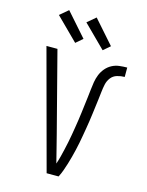

<svg xmlns="http://www.w3.org/2000/svg" viewBox="-141 -1062 881 1148"><g transform="rotate(15 300.0 -488.5)"><path d="M263 0 65 -735H133L260 -245Q271 -202 282 -158.5Q293 -115 304 -71Q312 -94 318 -117.5Q324 -141 329.5 -165Q335 -189 340 -213Q345 -237 349 -261Q353 -285 357 -309Q361 -333 364.5 -357Q368 -381 371 -405Q374 -429 377 -453.5Q380 -478 383 -502Q386 -526 388.5 -550.5Q391 -575 395 -599Q399 -623 408 -645.5Q417 -668 433 -687Q449 -706 470.5 -717.5Q492 -729 516.5 -732Q541 -735 565 -735V-677Q542 -677 518.5 -670Q495 -663 480.5 -644Q466 -625 461 -601.5Q456 -578 453.5 -554.5Q451 -531 448 -507.5Q445 -484 442 -460.5Q439 -437 436 -413.5Q433 -390 429.5 -366.5Q426 -343 422 -319.5Q418 -296 414 -273Q410 -250 405.5 -226.5Q401 -203 395.5 -180Q390 -157 384 -134Q378 -111 371 -88.5Q364 -66 356 -43.5Q348 -21 337 0ZM396 -797 259 -933 311 -977 438 -833ZM226 -797 89 -933 141 -977 268 -833Z"/></g></svg>

Font: Iosevka Custom Light Extended
Style: Regular
Weight: 300
Width: 7
Monospace: yes
Designer: Belleve Invis
Foundry: Belleve Invis
Version: Version 11.2.4; ttfautohint (v1.8.4)